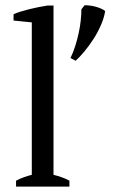

<svg xmlns="http://www.w3.org/2000/svg" viewBox="-20 -693 446 713"><path d="M237.8 0H39.6V-22Q54.2 -29.8 68.8 -34.9Q83.5 -40 98.1 -43.9V-609.9L30.3 -616.7V-640.1Q42 -645.5 57.1 -650.1Q72.3 -654.8 88.9 -658.9Q105.5 -663.1 122.8 -666.5Q140.1 -669.9 156.2 -672.4H178.7V-43.9Q193.8 -40 208.7 -34.9Q223.6 -29.8 237.8 -22ZM241.7 -477.5Q252 -498.5 259.5 -522.5Q267.1 -546.4 272.2 -570.1Q277.3 -593.8 279.8 -616.5Q282.2 -639.2 282.2 -658.2L293.9 -673.3Q300.8 -673.8 311.5 -672.6Q322.3 -671.4 333.7 -668.5Q345.2 -665.5 355.2 -661.1Q365.2 -656.7 370.6 -651.9Q366.2 -625.5 354.2 -598.4Q342.3 -571.3 326.4 -546.9Q310.5 -522.5 293.2 -501.7Q275.9 -481 260.7 -467.3Z"/></svg>

Font: PT Astra Serif
Style: Regular
Weight: 400
Designer: A.Korolkova, I. Chaeva
Foundry: ParaType Ltd
Version: Version 1.002